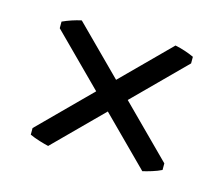

<svg xmlns="http://www.w3.org/2000/svg" viewBox="-57 -498 524 449"><g transform="rotate(15 205.0 -274.0)"><path d="M364 -137Q354 -132 341 -128Q328 -124 319 -122L46 -395V-411Q68 -421 91 -426L364 -153ZM45 -153 318 -426Q342 -421 364 -411V-395L91 -122Q82 -124 69 -128Q56 -132 45 -137Z"/></g></svg>

Font: Ekushey Amar Desh
Style: Regular
Weight: 400
Designer: Al Mamun Sumon
Foundry: Al Mamun Sumon
Version: Version 1.0